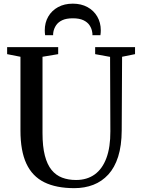

<svg xmlns="http://www.w3.org/2000/svg" viewBox="-20 -994 752 1023"><path d="M376 8.5Q279.5 8.5 215.8 -23Q152 -54.5 120.5 -122.2Q89 -190 89 -298V-691.5L18 -705.5V-743H290V-705.5L206.5 -691.5V-284.5Q206.5 -213.5 219 -165.2Q231.5 -117 254.8 -88.5Q278 -60 311 -47.5Q344 -35 385 -35Q443.5 -35 484.5 -64.5Q525.5 -94 547 -152Q568.5 -210 568 -294.5L566.5 -691L487 -705.5V-743H699.5V-705.5L630.5 -691.5L628.5 -299Q628 -217.5 609.5 -159.2Q591 -101 557 -64Q523 -27 477 -9.2Q431 8.5 376 8.5ZM368 -974.5Q412.5 -974.5 446 -956.2Q479.5 -938 498.2 -905.8Q517 -873.5 517 -832.5Q517 -825.5 516.5 -819.2Q516 -813 515 -806.5H472.5Q472.5 -810 472.5 -814.8Q472.5 -819.5 471 -824.5Q468 -843 457 -859.5Q446 -876 424.5 -886.2Q403 -896.5 368 -896.5Q333 -896.5 311.5 -886.2Q290 -876 279 -859.5Q268 -843 264.5 -824.5Q263.5 -819.5 263.2 -814.8Q263 -810 263 -806.5H220.5Q219.5 -813 219 -819.2Q218.5 -825.5 218.5 -832.5Q218.5 -873.5 237.2 -905.8Q256 -938 289.5 -956.2Q323 -974.5 368 -974.5Z"/></svg>

Font: Merriweather 72pt Medium
Style: Regular
Weight: 500
Version: Version 2.100